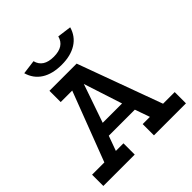

<svg xmlns="http://www.w3.org/2000/svg" viewBox="-202 -921 1073 1073"><g transform="rotate(-45 334.5 -384.5)"><path d="M8 0V-89H105L262 -500H171V-589H386L569 -89H661V0H408V-89H465L434 -177H228L196 -89H256V0ZM255 -252H408L334 -480ZM323 -643Q250 -643 203.5 -672.5Q157 -702 141 -758L225 -769Q241 -706 323 -706Q405 -706 421 -769L504 -758Q488 -702 441 -672.5Q394 -643 323 -643Z"/></g></svg>

Font: Podkova SemiBold
Style: Regular
Weight: 600
Designer: Ilya Yudin
Foundry: Cyreal (www.cyreal.org)
Version: Version 2.103